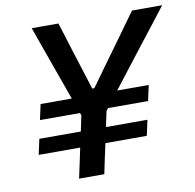

<svg xmlns="http://www.w3.org/2000/svg" viewBox="-77 -765 855 843"><g transform="rotate(-10 350.0 -343.0)"><path d="M52 -133.5 67 -202.5H252Q254 -212.5 256.5 -224L266.5 -272L262.5 -283H84L99 -352H238L179 -516.5Q170 -542 162 -564.2Q154 -586.5 144 -614.8Q134 -643 118.5 -686.5H237.5Q251.5 -643 261.2 -611Q271 -579 280 -550.2Q289 -521.5 300 -487.5L334 -379.5H343.5L425 -492.5Q450 -526.5 470 -554.2Q490 -582 512.2 -612.8Q534.5 -643.5 565.5 -686.5H700Q669.5 -647 636.5 -604.5Q603.5 -562 569 -518L440.5 -352H581L566 -283H387.5L379 -272.5L368.5 -223.5L364 -202.5H549L534 -133.5H349.5Q342 -99.5 335 -67Q328 -34.5 321 0H208.5Q216 -34.5 223 -67Q230 -99.5 237 -133.5Z"/></g></svg>

Font: Commissioner Medium
Style: Italic
Weight: 500
Italic angle: -12°
Designer: Kostas Bartsokas
Foundry: Kostas Bartsokas
Version: Version 1.000; ttfautohint (v1.8.3)